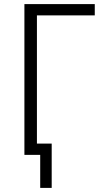

<svg xmlns="http://www.w3.org/2000/svg" viewBox="-20 -755 540 936"><path d="M176 161V0H99V-735H442V-680H160V-55H232V161Z"/></svg>

Font: Iosevka Term Curly Light
Style: Regular
Weight: 300
Designer: Belleve Invis
Foundry: Belleve Invis
Version: Version 32.3.0